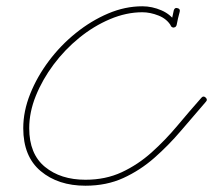

<svg xmlns="http://www.w3.org/2000/svg" viewBox="-20 -582 678 611"><path d="M545 -556Q554 -554 552 -545Q549 -534 546.5 -523.5Q544 -513 542 -502Q539 -493 530 -495Q521 -497 523 -507Q526 -517 528.5 -528Q531 -539 533 -549Q536 -559 545 -556ZM524 -500Q511 -522 484.5 -532.5Q458 -543 433 -543Q382 -543 330 -521Q278 -499 232 -461.5Q186 -424 150.5 -376.5Q115 -329 94 -277Q73 -225 73 -174Q73 -92 123 -51Q173 -10 252 -10Q316 -10 367.5 -34Q419 -58 462.5 -97Q506 -136 544.5 -182Q583 -228 621 -271Q627 -278 634 -272Q642 -265 635 -258Q596 -213 556 -166Q516 -119 471 -79.5Q426 -40 372.5 -15.5Q319 9 252 9Q165 9 109.5 -37.5Q54 -84 54 -174Q54 -228 76 -283Q98 -338 135.5 -388Q173 -438 221.5 -477Q270 -516 324 -539Q378 -562 433 -562Q464 -562 494 -549Q524 -536 541 -509Q545 -501 537 -496Q529 -491 524 -500Z"/></svg>

Font: FRB American Cursive Guidelines Extralight
Style: Italic
Weight: 200
Italic angle: -25°
Version: Version 2.0;Modular Font Editor K font №1